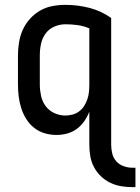

<svg xmlns="http://www.w3.org/2000/svg" viewBox="-20 -548 578 791"><path d="M525 223Q502 223 478.5 219Q455 215 433.5 204.5Q412 194 395 177.5Q378 161 367 140Q356 119 352 95.5Q348 72 348 48V-88Q340 -67 327 -48.5Q314 -30 296.5 -17Q279 -4 257 2Q235 8 213 8Q188 8 164 1Q140 -6 120.5 -21.5Q101 -37 88 -58Q75 -79 67.5 -102.5Q60 -126 57 -150.5Q54 -175 54 -200V-320Q54 -347 58.5 -374Q63 -401 74 -425.5Q85 -450 103.5 -470.5Q122 -491 145.5 -504.5Q169 -518 196 -523Q223 -528 250 -528Q300 -528 348.5 -515.5Q397 -503 438 -474V48Q438 67 442.5 85Q447 103 459 116.5Q471 130 489 136.5Q507 143 525 143H538V223ZM249 -72Q264 -72 279 -76Q294 -80 306.5 -89.5Q319 -99 327 -112Q335 -125 340 -139.5Q345 -154 346.5 -169.5Q348 -185 348 -200V-431Q325 -441 300 -444.5Q275 -448 250 -448Q226 -448 204 -438.5Q182 -429 168 -410Q154 -391 149 -367.5Q144 -344 144 -320V-200Q144 -177 149 -153.5Q154 -130 168 -111Q182 -92 204 -82Q226 -72 249 -72Z"/></svg>

Font: Iosevka SS18 Medium
Style: Regular
Weight: 500
Monospace: yes
Designer: Belleve Invis
Foundry: Belleve Invis
Version: Version 25.1.1; ttfautohint (v1.8.4)